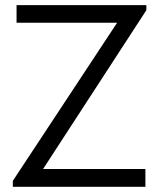

<svg xmlns="http://www.w3.org/2000/svg" viewBox="-20 -720 619 740"><path d="M29.4 -22.9 431.4 -632.4H43.8V-700.2H544.1V-680.7L146 -68.6H540.4V0H29.4Z"/></svg>

Font: DavidDev Light
Style: Regular
Weight: 300
Designer: David.dev
Foundry: David.dev
Version: Version 1.001;FEAKit 1.0